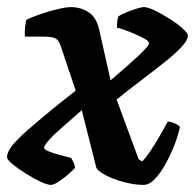

<svg xmlns="http://www.w3.org/2000/svg" viewBox="-35 -520 548 540"><path d="M108 0Q98 0 78 -9.5Q58 -19 36.5 -32.5Q15 -46 0 -58.5Q-15 -71 -15 -77Q-16 -91 -1 -110Q14 -129 42 -153.5Q70 -178 104.5 -206.5Q139 -235 178 -265L142 -372Q136 -392 131 -401.5Q126 -411 116 -414Q106 -417 84 -417H35Q34 -430 35.5 -443.5Q37 -457 39 -464Q52 -471 76.5 -479.5Q101 -488 126 -494Q151 -500 164 -500Q192 -500 214.5 -485.5Q237 -471 245 -432L276 -294Q304 -318 329 -340Q354 -362 369.5 -378Q385 -394 384 -398Q384 -404 372.5 -410.5Q361 -417 345 -424Q329 -431 315 -436Q301 -441 294 -442Q294 -454 295 -461.5Q296 -469 298 -474Q305 -479 319.5 -485Q334 -491 348.5 -495.5Q363 -500 370 -500Q381 -500 400.5 -490.5Q420 -481 441.5 -467.5Q463 -454 477.5 -441Q492 -428 493 -422Q495 -409 476 -388.5Q457 -368 426 -343.5Q395 -319 360 -292.5Q325 -266 293 -240L355 -72L365 -66Q375 -76 388.5 -96Q402 -116 415 -139Q428 -162 437 -178Q445 -178 456.5 -173Q468 -168 471 -163Q467 -142 456.5 -114.5Q446 -87 431.5 -60.5Q417 -34 401 -17Q385 0 369 0Q343 0 313 -8Q283 -16 261.5 -27.5Q240 -39 236 -48L195 -210Q169 -187 144 -165.5Q119 -144 104 -127.5Q89 -111 89 -104Q89 -100 100.5 -95Q112 -90 130 -85Q148 -80 165 -76Q169 -69 172 -63Q175 -57 176 -48Q168 -39 155 -28Q142 -17 129 -8.5Q116 0 108 0Z"/></svg>

Font: Texturina 12pt ExtraBold
Style: Italic
Weight: 800
Italic angle: -11°
Designer: Guillermo Torres Carreño
Foundry: Omnibus-Type
Version: Version 1.002